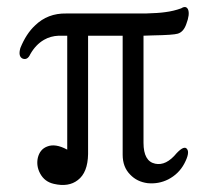

<svg xmlns="http://www.w3.org/2000/svg" viewBox="-20 -516 605 548"><path d="M147.5 -414.1H171.9V-88.9Q137.7 -107.4 114.3 -97.7Q93.8 -89.8 87.9 -65.4Q83 -42 94.7 -20.5Q107.4 2.9 133.8 8.8Q175.8 18.6 202.1 -2Q230.5 -23.4 231.4 -76.2V-414.1H330.1V-74.2Q330.1 -39.1 351.6 -17.6Q371.1 2.9 401.4 6.8Q432.6 9.8 460 -3.9Q490.2 -19.5 505.9 -48.8Q522.5 -80.1 513.7 -90.8Q505.9 -101.6 484.4 -79.1Q454.1 -42 422.9 -48.8Q389.6 -55.7 389.6 -108.4V-414.1L417 -415Q474.6 -416 487.3 -419.9Q503.9 -424.8 511.7 -447.3Q522.5 -475.6 516.6 -489.3Q510.7 -501 497.1 -492.2Q475.6 -484.4 452.1 -481.4Q432.6 -478.5 395.5 -477.5H168.9Q116.2 -478.5 80.1 -443.4Q54.7 -419.9 38.1 -378.9Q31.2 -354.5 44.9 -348.6Q58.6 -343.8 66.4 -361.3Q82 -388.7 105.5 -402.3Q124 -413.1 147.5 -414.1Z"/></svg>

Font: Batang
Style: Regular
Weight: 400
Version: Version 2.21